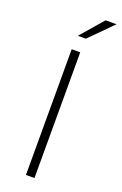

<svg xmlns="http://www.w3.org/2000/svg" viewBox="-156 -851 569 897"><g transform="rotate(20 129.0 -403.0)"><path d="M101.4 0V-625H143.8V0ZM106.9 -693.8 204.2 -806.2H258.3L146.5 -693.8Z"/></g></svg>

Font: Afacad Flux ExtraLight
Style: Regular
Weight: 250
Designer: Kristian Moeller
Foundry: Dicotype
Version: Version 1.100